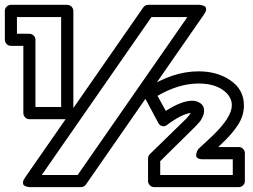

<svg xmlns="http://www.w3.org/2000/svg" viewBox="-62 -746 1042 791"><path d="M-42 -582V-701.2Q-42 -711.9 -34.2 -719Q-26.4 -726.1 -17.1 -726.1H214.8Q225.6 -726.1 232.9 -718.3Q240.2 -710.4 240.2 -701.2V-279.8Q240.2 -269 232.2 -262Q224.1 -254.9 214.8 -254.9H59.1Q48.3 -254.9 41.3 -262.7Q34.2 -270.5 34.2 -279.8V-557.1H-17.1Q-27.8 -557.1 -34.9 -564.9Q-42 -572.8 -42 -582ZM7.8 -606.9H59.1Q68.4 -606.9 76.2 -599.9Q84 -592.8 84 -582V-305.2H189.9V-675.8H7.8ZM41 -14.2 527.8 -714.8Q535.6 -726.1 548.8 -726.1H757.8Q759.8 -726.1 762.9 -725.8Q766.1 -725.6 772.9 -723.6Q779.8 -721.7 783.7 -718Q787.6 -714.4 787.1 -706.3Q786.6 -698.2 778.8 -687L292 14.2Q284.2 24.9 271 24.9H62Q60.1 24.9 56.9 24.7Q53.7 24.4 46.9 22.5Q40 20.5 36.1 16.8Q32.2 13.2 32.7 5.1Q33.2 -2.9 41 -14.2ZM109.9 -24.9H257.8L710 -675.8H562ZM532.2 -348.1Q527.8 -356.4 529.8 -366.2Q531.7 -376 540 -380.9Q649.9 -452.1 755.9 -452.1Q833.5 -452.1 888.2 -414.3Q942.9 -376.5 942.9 -312Q942.9 -268.6 917.7 -230.2Q892.6 -191.9 848.1 -150.9L836.9 -140.1H921.9Q932.6 -140.1 939.7 -132.3Q946.8 -124.5 946.8 -115.2V0Q946.8 10.7 939 17.8Q931.2 24.9 921.9 24.9H573.2Q562.5 24.9 555.2 17.1Q547.9 9.3 547.9 0V-92.8Q547.9 -103.5 555.2 -110.8L707 -258.8Q717.3 -270.5 724.1 -280.8Q686 -275.9 627 -231.9Q623 -228.5 617.4 -226.6Q611.8 -224.6 603.5 -227.3Q595.2 -230 589.8 -240.2ZM586.9 -351.1 621.1 -289.1Q686 -331.1 731 -331.1Q748.5 -331.1 763.7 -320.6Q778.8 -310.1 778.8 -290Q778.8 -277.3 772.5 -263.9Q766.1 -250.5 760.5 -243.9Q754.9 -237.3 743.2 -225.1L598.1 -82V-24.9H897V-89.8H772.9Q759.8 -89.8 752.9 -94.2Q746.1 -98.6 746.1 -105Q746.1 -111.3 748 -117.7Q750 -124 752.9 -128.4L755.9 -132.8L814 -187Q893.1 -263.2 893.1 -312Q893.1 -349.6 855.7 -375.7Q818.4 -401.9 755.9 -401.9Q674.3 -401.9 586.9 -351.1Z"/></svg>

Font: Trueno Black Outline
Style: Regular
Weight: 900
Width: 6
Designer: Julieta Ulanovsky
Foundry: Julieta Ulanovsky
Version: Version 3.001b | FøM Fix